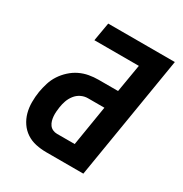

<svg xmlns="http://www.w3.org/2000/svg" viewBox="-171 -863 942 991"><g transform="rotate(30 300.0 -367.5)"><path d="M244 0Q212 0 181.5 -6.5Q151 -13 126 -29.5Q101 -46 84 -71Q67 -96 59 -125.5Q51 -155 51 -187.5Q51 -220 56 -251Q61 -279 69.5 -306.5Q78 -334 94 -358.5Q110 -383 132.5 -403.5Q155 -424 181 -436.5Q207 -449 235 -454Q263 -459 291 -459H407L435 -625H170L189 -735H586L465 0ZM244 -110H350L389 -349H291Q270 -349 250.5 -339.5Q231 -330 217.5 -312.5Q204 -295 197 -275Q190 -255 187 -234Q185 -221 184 -207Q183 -193 184 -180Q185 -167 188.5 -154.5Q192 -142 199.5 -131.5Q207 -121 219 -115.5Q231 -110 244 -110Z"/></g></svg>

Font: Iosevka Curly XBdExObl
Style: Regular
Weight: 800
Width: 7
Italic angle: -9°
Monospace: yes
Designer: Belleve Invis
Foundry: Belleve Invis
Version: Version 11.1.0; ttfautohint (v1.8.3)